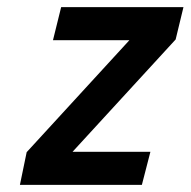

<svg xmlns="http://www.w3.org/2000/svg" viewBox="-20 -520 536 540"><path d="M55 -92 344 -407H129L152 -500H496L474 -409L184 -93H403L379 0H36Z"/></svg>

Font: Cairo SemiBold
Style: Italic
Weight: 600
Italic angle: -13°
Designer: Mohamed Gaber, Accademia di Belle Arti di Urbino and others
Foundry: Kief Type Foundry, Accademia di Belle Arti di Urbino and others
Version: Version 3.011